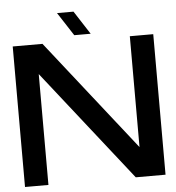

<svg xmlns="http://www.w3.org/2000/svg" viewBox="-57 -903 877 957"><g transform="rotate(-5 381.0 -425.0)"><path d="M146.5 -554.7V0H29.3V-703.1H178.2L615.2 -148.4V-703.1H732.4V0H583.5ZM421.9 -732.4H339.8L263.7 -849.6H346.2Z"/></g></svg>

Font: Gerhaus
Style: Regular
Weight: 400
Designer: GGBotNet
Foundry: GGBotNet
Version: 1.01